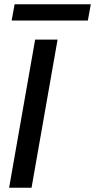

<svg xmlns="http://www.w3.org/2000/svg" viewBox="-20 -887 449 907"><path d="M23 0 146 -700H252L129 0ZM35 -790 49 -867H409L395 -790Z"/></svg>

Font: Rethink Sans Medium
Style: Italic
Weight: 500
Italic angle: -10°
Designer: The Rethink Sans project authors (Hans Thiessen). DM Sans designed by Colophon Foundry.
Foundry: Rethink Communications LLC
Version: Version 1.001